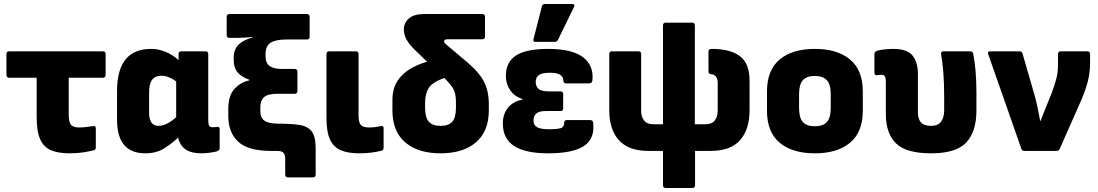

<svg xmlns="http://www.w3.org/2000/svg" viewBox="-20 -753 5479 958"><path d="M326 12Q272 12 235.5 -3Q199 -18 181 -57Q163 -96 163 -167V-365H26Q12 -365 12 -379V-484Q12 -497 26 -497H493Q507 -497 507 -484V-379Q507 -365 493 -365H323V-179Q323 -147 333 -132Q343 -117 375 -117Q397 -117 415 -120Q433 -123 445 -124Q458 -126 458 -113V-18Q458 -5 447 -3Q428 2 397 7Q366 12 326 12Z M705 12Q564 12 564 -155V-299Q564 -509 734 -509Q771 -509 807 -494Q843 -479 871 -453V-484Q871 -497 885 -497H1005Q1019 -497 1019 -484V-159Q1019 -133 1023.5 -125.5Q1028 -118 1043 -118Q1050 -118 1054.5 -119Q1059 -120 1065 -120Q1076 -121 1076 -108V-13Q1076 -1 1059 3Q1043 7 1023 9.5Q1003 12 984 12Q885 12 869 -67Q837 -36 798 -12Q759 12 705 12ZM724 -190Q724 -125 771 -125Q810 -125 859 -168V-347Q820 -375 787 -375Q754 -375 739 -355Q724 -335 724 -291Z M1417 132Q1403 132 1403 118V39Q1403 19 1394.5 9.5Q1386 0 1364 0H1332Q1218 0 1168.5 -46Q1119 -92 1119 -175V-209Q1119 -275 1149 -308.5Q1179 -342 1224 -352V-355Q1181 -371 1163.5 -394Q1146 -417 1146 -455V-465Q1146 -506 1170 -530Q1194 -554 1241 -566V-568Q1223 -567 1203 -565.5Q1183 -564 1165 -564H1125Q1111 -564 1111 -578V-669Q1111 -683 1125 -683H1511Q1525 -683 1525 -669V-570Q1525 -556 1512 -556H1410Q1356 -556 1330.5 -540Q1305 -524 1305 -483V-472Q1305 -438 1325.5 -423.5Q1346 -409 1387 -409H1450Q1464 -409 1464 -395V-298Q1464 -285 1450 -285H1363Q1317 -285 1298 -268.5Q1279 -252 1279 -218V-197Q1279 -165 1300 -150.5Q1321 -136 1369 -136Q1433 -136 1474.5 -129.5Q1516 -123 1535.5 -97Q1555 -71 1555 -14V118Q1555 132 1541 132Z M1772 12Q1717 12 1681 -3Q1645 -18 1627 -56Q1609 -94 1609 -164V-484Q1609 -497 1623 -497H1755Q1769 -497 1769 -484V-177Q1769 -143 1780 -130Q1791 -117 1822 -117Q1838 -117 1853 -119Q1868 -121 1881 -124Q1894 -127 1894 -113V-16Q1894 -4 1883 -1Q1864 4 1836 8Q1808 12 1772 12Z M2178 12Q2065 12 2001.5 -43Q1938 -98 1938 -202V-253Q1938 -309 1961.5 -346.5Q1985 -384 2024.5 -408Q2064 -432 2111 -445L2049 -505Q2023 -530 2009 -554.5Q1995 -579 1995 -608Q1996 -640 2021 -661.5Q2046 -683 2097 -683H2386Q2400 -683 2400 -669V-571Q2400 -557 2386 -557H2213Q2196 -557 2196 -547Q2196 -542 2200 -537.5Q2204 -533 2211 -527L2313 -441Q2374 -389 2396.5 -342Q2419 -295 2419 -238V-202Q2419 -98 2355 -43Q2291 12 2178 12ZM2101 -216Q2101 -167 2119.5 -146Q2138 -125 2178 -125Q2219 -125 2237 -146Q2255 -167 2255 -216V-246Q2255 -290 2239 -314.5Q2223 -339 2196 -364Q2136 -342 2118.5 -313Q2101 -284 2101 -238Z M2714 12Q2603 12 2546 -24Q2489 -60 2489 -137Q2489 -184 2514.5 -215.5Q2540 -247 2587 -256V-259Q2548 -271 2526 -302.5Q2504 -334 2504 -374Q2504 -443 2554.5 -476Q2605 -509 2715 -509Q2835 -509 2889 -467.5Q2943 -426 2936 -353Q2934 -337 2920 -337H2804Q2791 -337 2791 -351Q2791 -367 2776.5 -378.5Q2762 -390 2724 -390Q2683 -390 2668 -378Q2653 -366 2653 -345Q2653 -322 2667 -309.5Q2681 -297 2721 -297H2777Q2790 -297 2790 -283V-213Q2790 -199 2777 -199H2704Q2670 -199 2656 -187Q2642 -175 2642 -151Q2642 -128 2660.5 -118Q2679 -108 2720 -108Q2757 -108 2776 -113Q2795 -118 2795 -141Q2795 -154 2809 -154H2925Q2939 -154 2940 -138Q2948 -60 2893 -24Q2838 12 2714 12ZM2652 -544Q2638 -544 2642 -558L2684 -722Q2687 -733 2700 -733H2835Q2852 -733 2843 -716L2764 -554Q2759 -544 2747 -544Z M3302 185Q3288 185 3288 171V0H3215Q3116 0 3068 -53.5Q3020 -107 3020 -203V-484Q3020 -497 3034 -497H3165Q3179 -497 3179 -484V-200Q3179 -171 3193.5 -152Q3208 -133 3240 -133H3288V-626Q3288 -640 3302 -640H3434Q3447 -640 3447 -626V-133H3500Q3532 -133 3546.5 -152Q3561 -171 3561 -200V-339Q3561 -380 3528 -383Q3515 -383 3515 -398V-496Q3515 -509 3532 -509Q3623 -509 3671.5 -473Q3720 -437 3720 -350V-203Q3720 -107 3672.5 -53.5Q3625 0 3526 0H3448V171Q3448 185 3434 185Z M4046 12Q3933 12 3870 -41Q3807 -94 3807 -200V-297Q3807 -403 3870 -456Q3933 -509 4046 -509Q4158 -509 4221.5 -456Q4285 -403 4285 -297V-200Q4285 -94 4221.5 -41Q4158 12 4046 12ZM4046 -123Q4086 -123 4105.5 -144Q4125 -165 4125 -215V-283Q4125 -332 4105.5 -353Q4086 -374 4046 -374Q4005 -374 3986 -353Q3967 -332 3967 -283V-215Q3967 -165 3986 -144Q4005 -123 4046 -123Z M4626 12Q4501 12 4450.5 -38Q4400 -88 4400 -183V-340Q4400 -365 4395 -372.5Q4390 -380 4377 -380Q4370 -380 4365 -379Q4360 -378 4355 -378Q4343 -377 4343 -390V-484Q4343 -496 4360 -501Q4397 -509 4437 -509Q4507 -509 4533.5 -475.5Q4560 -442 4560 -383V-192Q4560 -159 4575.5 -142Q4591 -125 4626 -125Q4661 -125 4676 -146.5Q4691 -168 4691 -202V-272Q4691 -343 4686.5 -394.5Q4682 -446 4676 -482Q4673 -497 4688 -497H4821Q4833 -497 4836 -485Q4843 -451 4847.5 -401Q4852 -351 4852 -286V-201Q4852 -98 4802 -43Q4752 12 4626 12Z M5091 0Q5079 0 5076 -11L4911 -482Q4906 -497 4922 -497H5066Q5079 -497 5082 -486L5142 -278Q5151 -246 5157.5 -214Q5164 -182 5170 -150H5172Q5180 -170 5188 -190.5Q5196 -211 5204 -231L5228 -290Q5241 -325 5250 -358Q5259 -391 5259 -427V-483Q5259 -497 5272 -497H5406Q5419 -497 5419 -482V-436Q5419 -389 5407 -344Q5395 -299 5374 -251L5268 -11Q5263 0 5252 0Z"/></svg>

Font: Sofia Sans Black
Style: Regular
Weight: 900
Designer: Botio Nikoltchev, Ani Petrova
Foundry: lettersoup
Version: Version 4.100; ttfautohint (v1.8.3)